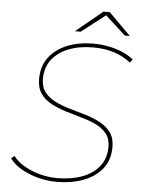

<svg xmlns="http://www.w3.org/2000/svg" viewBox="-58 -913 718 962"><g transform="rotate(5 300.5 -432.0)"><path d="M263 3Q214 3 166.5 -10Q119 -23 82 -45Q45 -67 26 -95L42 -108Q61 -82 96 -61Q131 -40 175 -28Q219 -16 264 -16Q335 -16 390 -36.5Q445 -57 476 -97Q507 -137 507 -194Q507 -235 486.5 -260.5Q466 -286 432.5 -302Q399 -318 359 -329Q319 -340 279 -352.5Q239 -365 205.5 -382.5Q172 -400 151.5 -429Q131 -458 131 -503Q131 -568 165 -612.5Q199 -657 257 -680Q315 -703 388 -703Q445 -703 499 -687Q553 -671 590 -641L577 -624Q502 -684 388 -684Q319 -684 265 -663Q211 -642 180.5 -602Q150 -562 150 -505Q150 -464 170.5 -438Q191 -412 224.5 -395.5Q258 -379 298.5 -367.5Q339 -356 379 -344Q419 -332 452.5 -314Q486 -296 506.5 -268Q527 -240 527 -195Q527 -129 491.5 -85Q456 -41 396.5 -19Q337 3 263 3ZM289 -757 423 -867H455L565 -757H540L438 -850L318 -757Z"/></g></svg>

Font: Montserrat Thin
Style: Italic
Weight: 100
Italic angle: -11.3°
Designer: Julieta Ulanovsky
Foundry: Julieta Ulanovsky
Version: Version 9.000; ttfautohint (v1.8.4.7-5d5b)